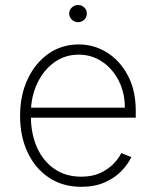

<svg xmlns="http://www.w3.org/2000/svg" viewBox="-20 -730 618 762"><path d="M302.6 11.4Q228.7 11.4 174 -25.2Q119.3 -61.8 89.5 -125.4Q59.7 -188.9 59.7 -270.2Q59.7 -351.9 89.7 -415.8Q119.7 -479.8 172.2 -516.7Q224.8 -553.6 292.3 -553.6Q353.3 -553.6 404.8 -521.5Q456.3 -489.3 487.6 -430.2Q518.8 -371.1 518.8 -290.1V-263.1H102.6Q103.7 -196 127.7 -143.1Q151.6 -90.2 196.2 -59.5Q240.8 -28.8 302.6 -28.8Q346.9 -28.8 378.7 -43.9Q410.5 -58.9 431.1 -80.6Q451.7 -102.3 461.6 -122.5L501.1 -106.5Q488.6 -79.2 462.5 -51.8Q436.4 -24.5 396.5 -6.6Q356.5 11.4 302.6 11.4ZM103.3 -302.6H475.5Q475.5 -361.9 451.3 -409.4Q427.2 -457 385.7 -485.1Q344.1 -513.1 292.3 -513.1Q240.4 -513.1 199.4 -485.3Q158.4 -457.4 133 -409.6Q107.6 -361.9 103.3 -302.6ZM289.8 -642Q275.6 -642 265.1 -652Q254.6 -661.9 254.6 -676.1Q254.6 -690.3 265.1 -700.3Q275.6 -710.2 289.8 -710.2Q304.3 -710.2 314.5 -700.3Q324.6 -690.3 324.6 -676.1Q324.6 -661.9 314.5 -652Q304.3 -642 289.8 -642Z"/></svg>

Font: Inter Extra Light BETA
Style: Regular
Weight: 200
Designer: Rasmus Andersson
Foundry: rsms
Version: Version 3.011;git-f93a4a705